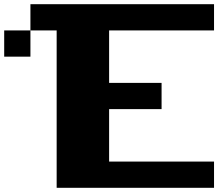

<svg xmlns="http://www.w3.org/2000/svg" viewBox="-20 -1020 1040 915"><path d="M125 -937.5V-1000H562.5H1000V-937.5V-875H750H500V-750V-625H625H750V-562.5V-500H625H500V-375V-250H750H1000V-187.5V-125H625H250V-500V-875H187.5H125V-812.5V-750H62.5H0V-812.5V-875H62.5H125Z"/></svg>

Font: Press Start 2P
Style: Regular
Weight: 500
Monospace: yes
Version: Version 2.14